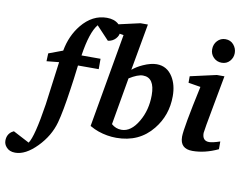

<svg xmlns="http://www.w3.org/2000/svg" viewBox="-236 -872 1571 1222"><g transform="rotate(10 549.5 -261.0)"><path d="M459 -661Q459 -635 440 -614.5Q421 -594 391 -590L310 -676Q265 -622 242 -469H365V-402H231Q219 -302 210 -244Q189 -97 169 -24Q144 67 72 140.5Q0 214 -67 214Q-105 214 -125 190Q-141 172 -141 149Q-141 110 -112 89Q-107 86 -98 81L7 136Q39 91 72 -123Q90 -262 109 -402L29 -394L31 -445L122 -479Q140 -578 198 -649Q267 -733 360 -733Q408 -733 436 -708Q459 -687 459 -661Z M859 -314Q859 -190 784 -98Q698 9 550 9Q491 9 433 -11Q409 -19 377 -37L483 -643L404 -656V-697L576 -736H624L570 -434Q597 -457 637 -475Q686 -497 724 -497Q791 -497 828 -437Q859 -387 859 -314ZM726 -297Q726 -411 650 -411Q616 -411 562 -377L509 -72Q537 -47 574 -47Q636 -47 682 -126Q726 -201 726 -297Z M1200 -653Q1200 -623 1180 -600.5Q1160 -578 1128 -578Q1097 -578 1075.5 -599.5Q1054 -621 1054 -652Q1054 -685 1075 -707.5Q1096 -730 1127 -730Q1160 -730 1180 -706.5Q1200 -683 1200 -653ZM1207 -33Q1122 7 1042 7Q962 7 962 -71Q962 -126 1022 -403L943 -416V-458L1112 -496H1161Q1144 -404 1127 -312Q1093 -130 1093 -118Q1093 -67 1137 -67Q1159 -67 1207 -83Z"/></g></svg>

Font: Apparatus SIL
Style: Bold Italic
Weight: 700
Italic angle: -11°
Version: Version 1.0